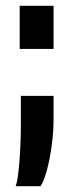

<svg xmlns="http://www.w3.org/2000/svg" viewBox="-20 -480 254 663"><path d="M48 -311V-460H165V-311ZM34 163Q39.5 149.5 43.5 115Q47.5 80.5 49.8 37Q52 -6.5 52 -47V-149H165V-71Q165 -24.5 158.5 23Q152 70.5 141.8 108.2Q131.5 146 120 163Z"/></svg>

Font: Alatsi
Style: Regular
Weight: 400
Designer: Spyros Zevelakis, Eben Sorkin
Foundry: www.sorkintype.com
Version: Version 1.008; ttfautohint (v1.8.4.7-5d5b)